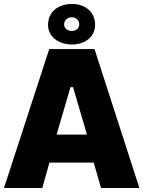

<svg xmlns="http://www.w3.org/2000/svg" viewBox="-31 -947 722 967"><path d="M332 -723C401 -723 448 -765 448 -822C448 -885 400 -927 332 -927C260 -927 211 -886 211 -822C211 -765 260 -723 332 -723ZM330 -791C308 -791 292 -805 292 -824C292 -844 308 -860 330 -860C353 -860 368 -844 368 -824C368 -805 353 -791 330 -791ZM-11 0H182L218 -128H441L478 0H671L445 -700H217ZM254 -269 324 -508H337L407 -269Z"/></svg>

Font: Fixel Text ExtraBold
Style: Regular
Weight: 800
Width: 4
Designer: AlfaBravo + MacPaw
Foundry: Kyrylo Tkachov, Marchela Mozhyna, Serhii Makarenko, Maria Weinstein, Zakhar Kryvoshyya
Version: Version 1.211